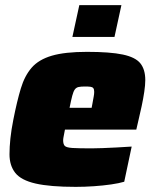

<svg xmlns="http://www.w3.org/2000/svg" viewBox="-20 -720 595 748"><path d="M275 8Q175 8 118.5 -5Q62 -18 39.5 -46.5Q17 -75 17 -119Q17 -147 20.5 -180.5Q24 -214 32 -254Q46 -325 61 -375Q76 -425 103.5 -456.5Q131 -488 182 -503Q233 -518 319 -518Q409 -518 458.5 -507.5Q508 -497 527 -473Q546 -449 546 -408Q546 -389 542 -362Q538 -335 532 -307Q526 -279 520 -254L511 -215H233Q232 -208 229 -194Q226 -180 226 -174Q226 -158 232.5 -151.5Q239 -145 262.5 -143.5Q286 -142 337 -142Q354 -142 379.5 -143Q405 -144 434.5 -145.5Q464 -147 493 -149L464 -12Q444 -6 413 -1.5Q382 3 346 5.5Q310 8 275 8ZM251 -300H337L340 -316Q343 -333 345 -343.5Q347 -354 347 -362Q347 -372 343.5 -376.5Q340 -381 332 -382Q324 -383 311 -383Q295 -383 286 -381Q277 -379 271.5 -371.5Q266 -364 261.5 -347Q257 -330 251 -300ZM262 -576 289 -700H453L426 -576Z"/></svg>

Font: Saira Thin Black
Style: Italic
Weight: 900
Italic angle: -12°
Version: Version 1.101